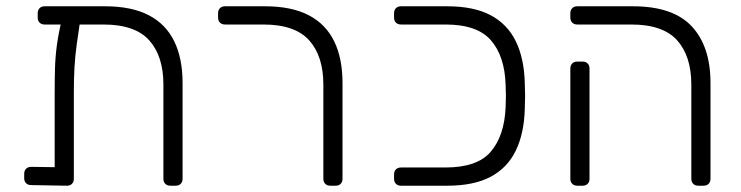

<svg xmlns="http://www.w3.org/2000/svg" viewBox="-20 -591 2359 611"><path d="M122 -513Q112 -513 106 -519Q100 -525 100 -535V-549Q100 -559 106 -565Q112 -571 122 -571H314Q399 -571 453.5 -542.5Q508 -514 534.5 -459.5Q561 -405 561 -327V-22Q561 -12 555 -6Q549 0 539 0H522Q512 0 506 -6Q500 -12 500 -22V-322Q500 -412 455 -462.5Q410 -513 309 -513ZM197 -553H214Q224 -553 230 -547Q236 -541 236 -531Q229 -485 224 -448.5Q219 -412 217 -376.5Q215 -341 215 -297V-22Q215 -12 209 -6Q203 0 193 0L79 -2Q69 -2 63 -8Q57 -14 57 -24V-38Q57 -48 63 -54Q69 -60 79 -60L154 -59V-292Q154 -337 155 -373.5Q156 -410 161 -447Q166 -484 177 -532Q179 -542 183 -547.5Q187 -553 197 -553Z M1031 0Q1021 0 1015 -6Q1009 -12 1009 -22V-322Q1009 -412 964 -462.5Q919 -513 818 -513H696Q686 -513 680 -519Q674 -525 674 -535V-549Q674 -559 680 -565Q686 -571 696 -571H823Q908 -571 962.5 -542.5Q1017 -514 1043.5 -459.5Q1070 -405 1070 -327V-22Q1070 -12 1064 -6Q1058 0 1048 0Z M1256 0Q1246 0 1240 -6Q1234 -12 1234 -22V-36Q1234 -46 1240 -52Q1246 -58 1256 -58H1398Q1499 -58 1542 -108.5Q1585 -159 1589 -249Q1590 -272 1590 -286Q1590 -300 1589 -322Q1586 -412 1542.5 -462.5Q1499 -513 1398 -513H1256Q1246 -513 1240 -519Q1234 -525 1234 -535V-549Q1234 -559 1240 -565Q1246 -571 1256 -571H1403Q1488 -571 1541.5 -542.5Q1595 -514 1621.5 -459.5Q1648 -405 1650 -327Q1651 -305 1651 -286Q1651 -267 1650 -244Q1648 -167 1621.5 -112Q1595 -57 1541.5 -28.5Q1488 0 1403 0Z M2202 0Q2192 0 2186 -6Q2180 -12 2180 -22V-322Q2180 -412 2135 -462.5Q2090 -513 1989 -513H1817Q1807 -513 1801 -519Q1795 -525 1795 -535V-549Q1795 -559 1801 -565Q1807 -571 1817 -571H1994Q2122 -571 2181.5 -507Q2241 -443 2241 -327V-22Q2241 -12 2235 -6Q2229 0 2219 0ZM1817 0Q1807 0 1801 -6Q1795 -12 1795 -22V-373Q1795 -383 1801 -389Q1807 -395 1817 -395H1834Q1844 -395 1850 -389Q1856 -383 1856 -373V-22Q1856 -12 1850 -6Q1844 0 1834 0Z"/></svg>

Font: Rubik Light
Style: Regular
Weight: 300
Designer: Hubert and Fischer
Foundry: Hubert and Fischer
Version: Version 2.300;gftools[0.9.30]